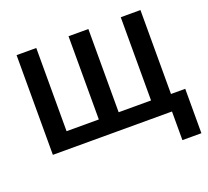

<svg xmlns="http://www.w3.org/2000/svg" viewBox="-150 -900 1401 1292"><g transform="rotate(-20 551.0 -254.5)"><path d="M1080 -113V205H944V0H91V-714H232V-118H463V-714H605V-118H837V-714H978V-113Z"/></g></svg>

Font: Noto Sans UI
Style: Bold
Weight: 700
Designer: Monotype Design Team
Foundry: Monotype Imaging Inc.
Version: Version 1.901